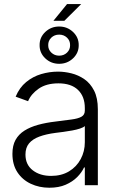

<svg xmlns="http://www.w3.org/2000/svg" viewBox="-20 -902 564 935"><path d="M220.2 12.2Q170.9 12.2 129.9 -7.1Q88.9 -26.4 64.7 -63.2Q40.5 -100.1 40.5 -152.8Q40.5 -193.4 55.7 -220.7Q70.8 -248 99.1 -265.9Q127.4 -283.7 165.8 -294.2Q204.1 -304.7 250.5 -310.1Q296.4 -315.9 328.1 -320.1Q359.9 -324.2 376.5 -333.5Q393.1 -342.8 393.1 -363.3V-376Q393.1 -432.1 359.9 -464.1Q326.7 -496.1 264.6 -496.1Q205.6 -496.1 168.5 -470.2Q131.3 -444.3 116.7 -409.2L56.2 -431.2Q74.7 -475.6 107.4 -502.4Q140.1 -529.3 180.7 -541.3Q221.2 -553.2 262.7 -553.2Q293.9 -553.2 327.6 -544.9Q361.3 -536.6 390.6 -516.6Q419.9 -496.6 438.2 -460.7Q456.5 -424.8 456.5 -370.1V0H393.1V-86.4H389.2Q378.4 -62.5 356 -39.8Q333.5 -17.1 299.8 -2.4Q266.1 12.2 220.2 12.2ZM229 -45.4Q279.3 -45.4 316.2 -67.6Q353 -89.8 373 -127.4Q393.1 -165 393.1 -209.5V-288.1Q385.7 -281.2 369.4 -275.9Q353 -270.5 331.8 -266.6Q310.5 -262.7 288.8 -259.8Q267.1 -256.8 250.5 -254.9Q204.6 -249 171.6 -236.8Q138.7 -224.6 121.3 -203.6Q104 -182.6 104 -149.4Q104 -100.1 139.4 -72.8Q174.8 -45.4 229 -45.4ZM240.2 -800.8 306.6 -882.3H375.5L293.5 -800.8ZM268.1 -591.3Q228.5 -591.3 200.4 -617.9Q172.4 -644.5 172.9 -682.1Q172.4 -719.7 200.4 -746.3Q228.5 -772.9 268.1 -772.9Q307.6 -772.9 335.7 -746.3Q363.8 -719.7 363.3 -682.1Q363.8 -644.5 335.7 -617.9Q307.6 -591.3 268.1 -591.3ZM268.1 -630.9Q291 -630.9 306.4 -645.8Q321.8 -660.6 321.3 -682.1Q321.8 -703.6 306.4 -718.5Q291 -733.4 268.1 -733.4Q245.1 -733.4 229.7 -718.5Q214.4 -703.6 214.8 -682.1Q214.4 -660.6 230 -645.8Q245.6 -630.9 268.1 -630.9Z"/></svg>

Font: Inter Tight Light
Style: Regular
Weight: 300
Designer: Rasmus Andersson
Foundry: rsms
Version: Version 3.004